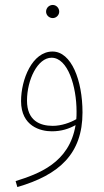

<svg xmlns="http://www.w3.org/2000/svg" viewBox="-20 -525 418 775"><path d="M193 -452C207 -452 219 -464 219 -478C219 -493 207 -505 193 -505C178 -505 166 -493 166 -478C166 -464 178 -452 193 -452ZM50 230C219 181 313 96 313 -71C313 -201 268 -317 192 -317C110 -317 65 -204 65 -117C65 -15 144 5 189 5C228 5 258 -5 285 -20C260 133 135 177 43 206ZM89 -119C89 -203 132 -292 188 -292C254 -292 289 -176 289 -75C289 -64 289 -54 288 -44C264 -30 228 -17 193 -17C141 -17 89 -38 89 -119Z"/></svg>

Font: Noto Sans Arabic UI XCn Th
Style: Regular
Weight: 100
Width: 2
Designer: Monotype Design Team, Nadine Chahine and Nizar Qandah
Foundry: Monotype Imaging Inc.
Version: Version 2.010